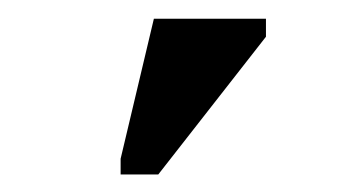

<svg xmlns="http://www.w3.org/2000/svg" viewBox="-20 -705 373 209"><path d="M111.3 -515.1V-532.2L147.5 -684.6H269.5V-665L152.3 -515.1Z"/></svg>

Font: Liberation Serif
Style: Bold
Weight: 700
Designer: Steve Matteson
Foundry: Ascender Corporation
Version: Version 2.1.5